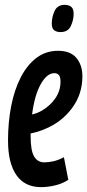

<svg xmlns="http://www.w3.org/2000/svg" viewBox="-20 -760 359 790"><path d="M261 -20Q236 -4 206 3Q176 10 149 10Q82 10 47.5 -39.5Q13 -89 13 -182Q13 -257 26 -323.5Q39 -390 65 -441Q91 -492 129.5 -521.5Q168 -551 219 -551Q270 -551 294.5 -521.5Q319 -492 319 -446Q319 -373 277 -316Q235 -259 169 -231Q138 -217 106 -211Q106 -206 106 -200Q106 -140 120.5 -116Q135 -92 162 -92Q180 -92 200 -96.5Q220 -101 243 -113ZM204 -459Q173 -459 147.5 -413.5Q122 -368 112 -289Q133 -294 151 -304Q187 -325 208 -356Q229 -387 229 -424Q229 -444 222 -451.5Q215 -459 204 -459ZM229 -628Q213 -628 203 -635.5Q193 -643 193 -663Q193 -689 204.5 -714.5Q216 -740 246 -740Q263 -740 273 -732Q283 -724 283 -703Q283 -678 271.5 -653Q260 -628 229 -628Z"/></svg>

Font: Georama Extra Condensed SemiBold
Style: Italic
Weight: 600
Width: 2
Italic angle: -9°
Designer: Jean-Baptiste Levee
Foundry: Production Type
Version: Version 1.000